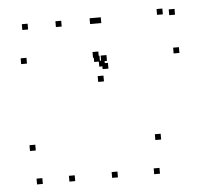

<svg xmlns="http://www.w3.org/2000/svg" viewBox="-45 -603 710 660"><g transform="rotate(-5 310.0 -272.5)"><path d="M188.5 -523.3V-543.3H168.5V-523.3ZM188.5 10V-10H168.5V10ZM335.9 10V-10H315.9V10ZM335.9 -365.2V-385.2H315.9V-365.2ZM325.1 -374.7V-394.7H305.1V-374.7ZM325.1 -523.3V-543.3H305.1V-523.3ZM481 10V-10H461V10ZM495.2 -106.6V-126.6H475.2V-106.6ZM62.6 -106.6V-126.6H42.6V-106.6ZM76.8 10V-10H56.8V10ZM306.4 -406.8V-426.8H286.4V-406.8ZM306.4 -523.3V-543.3H286.4V-523.3ZM72.6 -523.3V-543.3H52.6V-523.3ZM58.4 -406.8V-426.8H38.4V-406.8ZM580.1 -530V-550H560.1V-530ZM538.5 -534.8V-554.8H518.5V-534.8ZM333.2 -392.2V-412.2H313.2V-392.2ZM309.1 -392.2V-412.2H289.1V-392.2ZM316.8 -322.8V-342.8H296.8V-322.8ZM583.7 -397.6V-417.6H563.7V-397.6Z"/></g></svg>

Font: Monaspace Argon Dots Var
Style: Regular
Weight: 400
Designer: Riley Cran and the Lettermatic Team
Version: Version 1.100 (Monaspace Argon Dots)